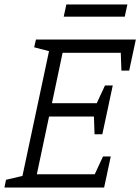

<svg xmlns="http://www.w3.org/2000/svg" viewBox="-61 -845 632 865"><path d="M171 -667H551L538 -607H221L173 -380H430L417 -320H160L105 -60H421L408 0H29ZM101 -667H181L169 -612L93 -632ZM-41 0 -34 -35 51 -55 39 0ZM438 -140 408 0H338L403 -140ZM521 -527H486L481 -667H551ZM447 -460 417 -320H347L412 -460ZM400 -240H365L360 -380H430ZM238 -825H513L501 -770H226Z"/></svg>

Font: Epunda Slab Light
Style: Italic
Weight: 300
Italic angle: -12°
Designer: Simon Atzbach
Foundry: typofactur
Version: Version 1.102